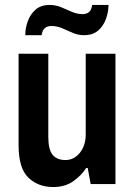

<svg xmlns="http://www.w3.org/2000/svg" viewBox="-20 -743 541 775"><path d="M195 12Q134 12 94.5 -26Q55 -64 55 -157V-526H175V-190Q175 -139 192.5 -118Q210 -97 244 -97Q279 -97 302.5 -126.5Q326 -156 326 -200V-526H446V0H346L334 -65H328Q308 -34 275 -11Q242 12 195 12ZM82 -601Q82 -629 92 -657Q102 -685 123.5 -704Q145 -723 180 -723Q205 -723 226.5 -714Q248 -705 269.5 -695.5Q291 -686 313 -686Q329 -686 339 -694Q349 -702 352 -723H418Q418 -696 408 -667.5Q398 -639 376.5 -620Q355 -601 319 -601Q295 -601 273.5 -610.5Q252 -620 231 -629Q210 -638 187 -638Q171 -638 161 -629.5Q151 -621 148 -601Z"/></svg>

Font: Archivo Narrow
Style: Bold
Weight: 700
Designer: Hector Gatti
Foundry: Omnibus-Type
Version: Version 3.002